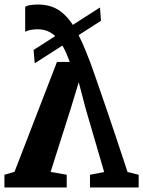

<svg xmlns="http://www.w3.org/2000/svg" viewBox="-20 -826 632 846"><path d="M147 -806Q204.5 -806 243.5 -778.2Q282.5 -750.5 312.5 -697.2Q342.5 -644 371.5 -566.5Q375 -559.5 386 -528.2Q397 -497 414 -448Q431 -399 452 -337.5Q473 -276 496 -207Q519 -138 542 -68L591 -56V0H376.5V-56L439 -68L357.5 -347L327 -463.5L291.5 -347L203 -68.5L274 -56V0H-0.5V-56L44 -69L231 -553H287.5Q273.5 -591.5 258.5 -619Q243.5 -646.5 226.5 -663.8Q209.5 -681 189.5 -689Q169.5 -697 145 -697Q128.5 -697 113 -693.8Q97.5 -690.5 91 -685.5V-796.5Q100 -801.5 114.5 -803.8Q129 -806 147 -806ZM420.5 -793 425 -734.5 133 -547 128 -606Z"/></svg>

Font: Merriweather 24pt
Style: Bold
Weight: 700
Designer: Eben Sorkin
Foundry: Eben Sorkin
Version: Version 2.100